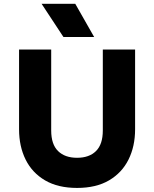

<svg xmlns="http://www.w3.org/2000/svg" viewBox="-20 -956 796 992"><path d="M378.2 15Q279.9 15 213.2 -23.9Q146.5 -62.9 112.5 -131.2Q78.5 -199.6 78.5 -288V-700H244.5V-281.8Q244.5 -210.4 279.9 -175.6Q315.2 -140.8 378.2 -140.8Q440.9 -140.8 476.1 -175.6Q511.2 -210.4 511.2 -281.8V-700H678V-288Q678 -200 644 -131.6Q610 -63.2 543.3 -24.1Q476.6 15 378.2 15ZM307.8 -764.8 194.8 -936.5H368.8L466.5 -764.8Z"/></svg>

Font: Geologica-Sharp
Style: Regular
Weight: 100
Designer: Sindre Bremnes, Frode Helland
Foundry: Monokrom Skriftforlag AS
Version: Version 1.010;gftools[0.9.28]